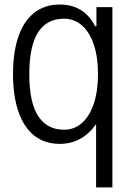

<svg xmlns="http://www.w3.org/2000/svg" viewBox="-20 -613 582 835"><path d="M397.9 -71.8H397Q336.4 12.7 239.3 12.7Q174.8 12.7 129.4 -22.9Q84 -58.6 60.3 -127Q36.6 -195.3 36.6 -291Q36.6 -386.7 60.3 -454.6Q84 -522.5 129.4 -557.9Q174.8 -593.3 239.3 -593.3Q345.7 -593.3 393.6 -499H399.4V-582H468.8V202.1H397.9ZM406.2 -291Q406.2 -364.7 387.9 -419.2Q369.6 -473.6 336.2 -502.7Q302.7 -531.7 258.3 -531.7Q107.4 -531.7 107.4 -291Q107.4 -166 146.5 -107.4Q185.5 -48.8 258.3 -48.8Q303.2 -48.8 336.4 -78.1Q369.6 -107.4 387.9 -162.1Q406.2 -216.8 406.2 -291Z"/></svg>

Font: Decalotype Light
Style: Regular
Weight: 300
Designer: Alfredo Marco Pradil
Foundry: Alfredo Marco Pradil
Version: Version 1.0